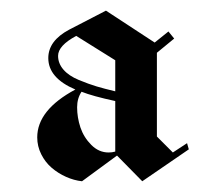

<svg xmlns="http://www.w3.org/2000/svg" viewBox="-20 -655 393 361"><path d="M123.3 -587.5Q89.2 -569.2 89.2 -550Q89.2 -535.8 99.2 -524.2Q109.2 -512.5 128.3 -504.6Q147.5 -496.7 161.7 -492.5Q175.8 -488.3 196.7 -483.3Q196.7 -493.3 196.7 -512.9Q196.7 -532.5 196.7 -541.7ZM134.2 -314.2Q119.2 -315.8 104.2 -322.5Q89.2 -329.2 77.1 -339.6Q65 -350 57.5 -365Q50 -380 50 -396.7Q50 -448.3 121.7 -486.7Q70.8 -508.3 70.8 -545.8Q70.8 -578.3 110 -599.2L179.2 -635L270.8 -575L296.7 -595.8L307.5 -582.5L275 -555.8V-398.3L305 -368.3L331.7 -385.8L335 -374.2L247.5 -314.2L200 -362.5ZM196.7 -465Q154.2 -474.2 133.3 -482.5Q125 -470 125 -453.3Q125 -434.2 131.2 -415.4Q137.5 -396.7 151.7 -382.5Q165.8 -368.3 184.2 -368.3Q190.8 -368.3 196.7 -370Q196.7 -385.8 196.7 -417.5Q196.7 -449.2 196.7 -465Z"/></svg>

Font: Chomsky
Style: Regular
Weight: 400
Version: Version 2.3